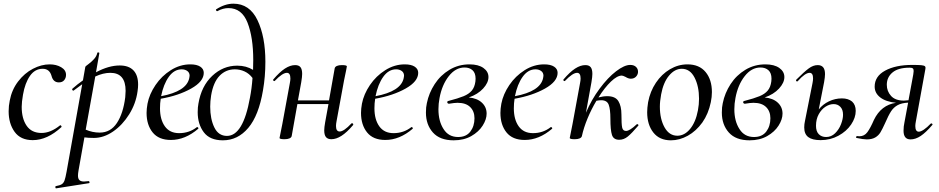

<svg xmlns="http://www.w3.org/2000/svg" viewBox="-20 -749 5108 1044"><path d="M308 -68Q311 -68 313.5 -64Q316 -60 314 -58Q237 13 158 13Q92 13 59.5 -32Q27 -77 27 -144Q27 -174 33 -202Q44 -261 78.5 -306Q113 -351 159 -375Q205 -399 250 -399Q286 -399 312.5 -383.5Q339 -368 339 -342Q339 -325 329 -313Q319 -301 300 -301Q269 -301 260 -337Q249 -375 212 -375Q170 -375 143 -336.5Q116 -298 105 -234Q98 -194 98 -168Q98 -104 125 -65Q152 -26 206 -26Q255 -26 306 -67Z M281 270Q280 264 284 263Q306 259 316 252.5Q326 246 331 232Q336 218 342 185L427 -291Q421 -287 381 -257L379 -256Q375 -256 373 -260.5Q371 -265 374 -267Q401 -291 431 -312L444 -386Q444 -388 461 -400.5Q478 -413 491.5 -428Q505 -443 509 -461Q510 -465 515.5 -464Q521 -463 520 -459L502 -356Q571 -393 631 -393Q680 -393 705.5 -366.5Q731 -340 731 -289Q731 -273 728 -253Q719 -186 682.5 -127.5Q646 -69 595 -34Q544 1 491 1Q460 1 439 -2L407 178Q404 195 404 206Q404 223 412 230.5Q420 238 437 238Q443 238 461 236Q465 235 466.5 240.5Q468 246 464 247L286 275Q282 276 281 270ZM522 -28Q581 -28 615.5 -80Q650 -132 661 -220Q663 -244 663 -255Q663 -353 580 -353Q541 -353 498 -333L446 -44Q483 -28 522 -28Z M1052 -58Q1055 -58 1057.5 -55Q1060 -52 1058 -49Q987 12 909 12Q843 12 810 -29Q777 -70 777 -135Q777 -157 782 -185Q792 -237 825.5 -286.5Q859 -336 909 -367.5Q959 -399 1015 -399Q1050 -399 1069 -386.5Q1088 -374 1088 -353Q1088 -306 1019.5 -267.5Q951 -229 854 -212Q850 -188 850 -160Q850 -99 876.5 -62Q903 -25 954 -25Q1009 -25 1051 -58ZM1009 -324Q1011 -334 1011 -337Q1011 -354 998.5 -363Q986 -372 968 -372Q927 -372 898 -331.5Q869 -291 856 -226Q994 -252 1009 -324Z M1357 -423Q1357 -546 1326 -625.5Q1295 -705 1222 -705Q1193 -705 1163 -689L1161 -688Q1158 -688 1155.5 -692Q1153 -696 1155 -698Q1203 -729 1249 -729Q1337 -729 1380 -639.5Q1423 -550 1423 -413Q1423 -332 1410 -258Q1387 -121 1330 -53.5Q1273 14 1192 14Q1121 14 1088 -30Q1055 -74 1055 -139Q1055 -166 1059 -186Q1075 -281 1134 -336.5Q1193 -392 1270 -392Q1319 -392 1356 -369Q1357 -387 1357 -423ZM1353 -325Q1335 -349 1310 -360.5Q1285 -372 1257 -372Q1208 -372 1174 -337Q1140 -302 1128 -230Q1123 -198 1123 -169Q1123 -102 1145.5 -56Q1168 -10 1214 -10Q1302 -10 1339 -217Q1349 -268 1353 -325Z M1466 -317Q1500 -357 1529 -376Q1558 -395 1585 -395Q1605 -395 1614 -383.5Q1623 -372 1623 -347Q1623 -332 1618 -302L1600 -203H1769L1800 -378Q1802 -386 1812 -390.5Q1822 -395 1839 -395Q1866 -395 1866 -388L1862 -366Q1852 -319 1851 -313L1810 -90Q1807 -75 1807 -64Q1807 -34 1827 -34Q1850 -34 1891 -78Q1892 -79 1894 -79Q1898 -79 1900 -75.5Q1902 -72 1900 -69Q1866 -29 1837 -10.5Q1808 8 1782 8Q1762 8 1752.5 -3.5Q1743 -15 1743 -40Q1743 -56 1748 -84L1766 -183H1597L1566 -9Q1564 -1 1554 3.5Q1544 8 1527 8Q1500 8 1500 1L1504 -19Q1513 -62 1515 -74L1556 -297Q1559 -312 1559 -322Q1559 -353 1540 -353Q1516 -353 1474 -309Q1473 -308 1471 -308Q1468 -308 1466 -311.5Q1464 -315 1466 -317Z M2218 -58Q2221 -58 2223.5 -55Q2226 -52 2224 -49Q2153 12 2075 12Q2009 12 1976 -29Q1943 -70 1943 -135Q1943 -157 1948 -185Q1958 -237 1991.5 -286.5Q2025 -336 2075 -367.5Q2125 -399 2181 -399Q2216 -399 2235 -386.5Q2254 -374 2254 -353Q2254 -306 2185.5 -267.5Q2117 -229 2020 -212Q2016 -188 2016 -160Q2016 -99 2042.5 -62Q2069 -25 2120 -25Q2175 -25 2217 -58ZM2175 -324Q2177 -334 2177 -337Q2177 -354 2164.5 -363Q2152 -372 2134 -372Q2093 -372 2064 -331.5Q2035 -291 2022 -226Q2160 -252 2175 -324Z M2626 -131Q2626 -100 2604.5 -66Q2583 -32 2542.5 -9Q2502 14 2447 14Q2372 14 2334 -28.5Q2296 -71 2296 -137Q2296 -167 2301 -188Q2312 -243 2343.5 -291.5Q2375 -340 2424 -369.5Q2473 -399 2533 -399Q2581 -399 2608.5 -379.5Q2636 -360 2636 -330Q2636 -299 2607 -267.5Q2578 -236 2529 -219Q2574 -215 2600 -191Q2626 -167 2626 -131ZM2392 -47Q2419 -4 2471 -4Q2515 -4 2537.5 -33.5Q2560 -63 2560 -106Q2560 -144 2536.5 -167Q2513 -190 2468 -190Q2452 -190 2422 -185H2421Q2417 -185 2414.5 -187.5Q2412 -190 2412 -193Q2412 -199 2418 -200Q2472 -214 2501 -226Q2530 -238 2545.5 -256.5Q2561 -275 2565 -306Q2566 -311 2566 -321Q2566 -352 2549.5 -367Q2533 -382 2506 -382Q2457 -382 2420 -334.5Q2383 -287 2370 -216Q2364 -185 2364 -155Q2364 -90 2392 -47Z M2976 -58Q2979 -58 2981.5 -55Q2984 -52 2982 -49Q2911 12 2833 12Q2767 12 2734 -29Q2701 -70 2701 -135Q2701 -157 2706 -185Q2716 -237 2749.5 -286.5Q2783 -336 2833 -367.5Q2883 -399 2939 -399Q2974 -399 2993 -386.5Q3012 -374 3012 -353Q3012 -306 2943.5 -267.5Q2875 -229 2778 -212Q2774 -188 2774 -160Q2774 -99 2800.5 -62Q2827 -25 2878 -25Q2933 -25 2975 -58ZM2933 -324Q2935 -334 2935 -337Q2935 -354 2922.5 -363Q2910 -372 2892 -372Q2851 -372 2822 -331.5Q2793 -291 2780 -226Q2918 -252 2933 -324Z M3093 -74 3134 -297Q3137 -312 3137 -322Q3137 -353 3118 -353Q3094 -353 3052 -309Q3051 -308 3049 -308Q3046 -308 3044 -311.5Q3042 -315 3044 -317Q3078 -357 3107 -376Q3136 -395 3163 -395Q3183 -395 3192 -383.5Q3201 -372 3201 -347Q3201 -332 3196 -302L3166 -136Q3196 -207 3240.5 -267Q3285 -327 3330 -361.5Q3375 -396 3407 -396Q3428 -396 3439.5 -384Q3451 -372 3449 -354Q3447 -340 3436.5 -330.5Q3426 -321 3410 -321Q3397 -321 3381 -331Q3367 -338 3361 -338Q3336 -338 3302 -305.5Q3268 -273 3234 -219Q3259 -226 3282 -226Q3326 -226 3342.5 -199Q3359 -172 3359 -127Q3359 -74 3363 -55.5Q3367 -37 3384 -37Q3404 -37 3442 -73Q3443 -74 3445 -74Q3449 -74 3451 -70.5Q3453 -67 3450 -65Q3415 -24 3393.5 -6.5Q3372 11 3347 11Q3316 11 3307.5 -15.5Q3299 -42 3299 -104Q3299 -154 3290 -179Q3281 -204 3249 -204Q3238 -204 3223 -201Q3196 -156 3175 -105.5Q3154 -55 3144 -9Q3142 -1 3132 3.5Q3122 8 3105 8Q3078 8 3078 1L3082 -19Q3091 -62 3093 -74Z M3799 -83Q3765 -36 3720 -11Q3675 14 3628 14Q3566 14 3532.5 -28.5Q3499 -71 3499 -139Q3499 -161 3504 -193Q3515 -252 3546.5 -299Q3578 -346 3623 -372.5Q3668 -399 3718 -399Q3782 -399 3816.5 -357.5Q3851 -316 3851 -248Q3851 -222 3845 -193Q3832 -130 3799 -83ZM3781 -212Q3781 -280 3756.5 -327.5Q3732 -375 3687 -375Q3649 -375 3618 -338Q3587 -301 3575 -236Q3568 -198 3568 -169Q3568 -102 3593.5 -56.5Q3619 -11 3663 -11Q3702 -11 3732.5 -48Q3763 -85 3775 -149Q3781 -181 3781 -212Z M4235 -131Q4235 -100 4213.5 -66Q4192 -32 4151.5 -9Q4111 14 4056 14Q3981 14 3943 -28.5Q3905 -71 3905 -137Q3905 -167 3910 -188Q3921 -243 3952.5 -291.5Q3984 -340 4033 -369.5Q4082 -399 4142 -399Q4190 -399 4217.5 -379.5Q4245 -360 4245 -330Q4245 -299 4216 -267.5Q4187 -236 4138 -219Q4183 -215 4209 -191Q4235 -167 4235 -131ZM4001 -47Q4028 -4 4080 -4Q4124 -4 4146.5 -33.5Q4169 -63 4169 -106Q4169 -144 4145.5 -167Q4122 -190 4077 -190Q4061 -190 4031 -185H4030Q4026 -185 4023.5 -187.5Q4021 -190 4021 -193Q4021 -199 4027 -200Q4081 -214 4110 -226Q4139 -238 4154.5 -256.5Q4170 -275 4174 -306Q4175 -311 4175 -321Q4175 -352 4158.5 -367Q4142 -382 4115 -382Q4066 -382 4029 -334.5Q3992 -287 3979 -216Q3973 -185 3973 -155Q3973 -90 4001 -47Z M4613 -197Q4633 -179 4633 -146Q4633 -109 4608 -72Q4583 -35 4539 -11Q4495 13 4442 13Q4397 13 4375 -3.5Q4353 -20 4353 -56Q4353 -74 4357 -91L4398 -297Q4401 -312 4401 -323Q4401 -353 4382 -353Q4358 -353 4318 -308Q4316 -306 4314 -306Q4311 -306 4309 -309.5Q4307 -313 4310 -316Q4353 -359 4377.5 -377Q4402 -395 4426 -395Q4446 -395 4456 -383Q4466 -371 4466 -346Q4466 -330 4461 -302L4432 -154Q4454 -182 4487.5 -198Q4521 -214 4558 -214Q4592 -214 4613 -197ZM4564 -125Q4564 -153 4549.5 -168Q4535 -183 4513 -183Q4491 -183 4469 -169Q4447 -155 4432 -128Q4417 -101 4417 -65Q4417 -35 4432 -19.5Q4447 -4 4472 -4Q4500 -4 4521 -24.5Q4542 -45 4553 -73.5Q4564 -102 4564 -125Z M4641 -9Q4645 -8 4653 -8Q4680 -8 4696.5 -30.5Q4713 -53 4732 -97Q4771 -178 4852 -190Q4796 -196 4766 -219.5Q4736 -243 4736 -278Q4736 -334 4793 -365Q4850 -396 4940 -396Q4975 -396 4990 -394.5Q5005 -393 5009.5 -388.5Q5014 -384 5012 -375L4960 -89Q4957 -74 4957 -64Q4957 -33 4976 -33Q4987 -33 5004 -44.5Q5021 -56 5041 -77Q5042 -78 5044 -78Q5048 -78 5050 -74.5Q5052 -71 5049 -69Q5014 -28 4986 -9.5Q4958 9 4931 9Q4893 9 4893 -38Q4893 -62 4898 -84L4918 -191Q4882 -189 4860.5 -177Q4839 -165 4825 -143.5Q4811 -122 4792 -78Q4778 -47 4767.5 -29.5Q4757 -12 4739 -1.5Q4721 9 4693 9Q4674 9 4637 1Q4635 1 4635 -2Q4635 -5 4637 -7.5Q4639 -10 4641 -9ZM4802 -288Q4802 -253 4825 -227.5Q4848 -202 4895 -202Q4902 -202 4920 -204L4940 -312Q4948 -352 4948 -363Q4948 -374 4943 -377.5Q4938 -381 4926 -381Q4864 -381 4833 -355Q4802 -329 4802 -288Z"/></svg>

Font: CormorantInfant-MediumItalic
Style: Italic
Weight: 500
Italic angle: -10°
Designer: Christian Thalmann (Catharsis Fonts)
Foundry: Catharsis Fonts
Version: Version 3.303